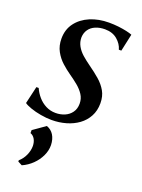

<svg xmlns="http://www.w3.org/2000/svg" viewBox="-151 -603 696 941"><g transform="rotate(20 196.5 -132.0)"><path d="M352.5 -426H339.5Q332 -454 306.8 -475.5Q281.5 -497 242 -497Q215 -497 193.5 -488Q172 -479 159.8 -461.8Q147.5 -444.5 146.5 -420.5Q146.5 -396 157.8 -375.8Q169 -355.5 188.5 -338.2Q208 -321 232 -304Q263 -282 288.5 -260Q314 -238 329.2 -211.2Q344.5 -184.5 344.5 -148Q344.5 -109.5 328.5 -79.8Q312.5 -50 285 -30Q257.5 -10 222 0.2Q186.5 10.5 147 10.5Q119.5 10.5 89.8 5.2Q60 0 36 -8.5Q12 -17 1.5 -25L22.5 -115.5H34.5Q44.5 -92.5 61.8 -72.5Q79 -52.5 102.5 -40.5Q126 -28.5 153.5 -28.5Q179 -28.5 200.8 -37.8Q222.5 -47 236 -65.8Q249.5 -84.5 249.5 -111.5Q249.5 -137.5 236.2 -158Q223 -178.5 201.8 -196Q180.5 -213.5 156 -230.5Q133.5 -246 110.5 -266.8Q87.5 -287.5 72 -315.8Q56.5 -344 56.5 -381.5Q56.5 -429 82.2 -463.2Q108 -497.5 151.8 -516Q195.5 -534.5 249.5 -534.5Q275 -534.5 298.8 -531.8Q322.5 -529 341.8 -524.8Q361 -520.5 372 -516ZM86 269 64 257.5V251Q83.5 234 94.2 210Q105 186 105 161.5Q104.5 141 96 126.2Q87.5 111.5 72.5 106V90.5L136 46Q160 54.5 173 75.5Q186 96.5 187 127Q187.5 155.5 174.5 183.2Q161.5 211 138.5 233.5Q115.5 256 86 269Z"/></g></svg>

Font: Merriweather 96pt
Style: Italic
Weight: 400
Italic angle: -7.8°
Version: Version 2.101